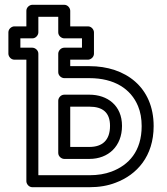

<svg xmlns="http://www.w3.org/2000/svg" viewBox="-20 -756 695 801"><path d="M322 -557H248C233 -557 223 -543 223 -532V-455C223 -440 237 -430 248 -430H353C456 -430 526 -386 556 -313C566 -289 571 -261 571 -230C571 -125 517 -67 445 -40C418 -30 388 -25 353 -25H140V-532C140 -547 126 -557 115 -557H65V-596H115C130 -596 140 -610 140 -621V-686H223V-621C223 -606 237 -596 248 -596H322ZM353 -480H273V-507H347C358 -507 372 -517 372 -532V-621C372 -632 362 -646 347 -646H273V-711C273 -722 263 -736 248 -736H115C104 -736 90 -726 90 -711V-646H40C29 -646 15 -636 15 -621V-532C15 -521 25 -507 40 -507H90V0C90 11 100 25 115 25H353C393 25 430 19 463 6C551 -27 621 -104 621 -230C621 -392 504 -480 353 -480ZM489 -231C489 -316 428 -361 353 -361H248C233 -361 223 -347 223 -336V-118C223 -103 237 -93 248 -93H353C432 -93 489 -146 489 -231ZM439 -231C439 -171 407 -143 353 -143H273V-311H353C408 -311 439 -287 439 -231Z"/></svg>

Font: Asimov
Style: NarOu
Weight: 500
Designer: Google
Version: Version 2.000980; 2014